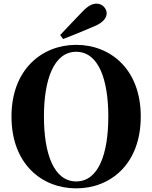

<svg xmlns="http://www.w3.org/2000/svg" viewBox="-20 -1013 835 1053"><path d="M310 -821 326 -799C384 -821 442 -845 500 -870C552 -892 565 -920 565 -940C565 -966 542 -993 510 -993C485 -993 462 -981 429 -946C392 -908 351 -864 310 -821ZM398 20C587 20 752 -114 752 -374C752 -633 586 -767 398 -767C210 -767 43 -632 43 -374C43 -113 210 20 398 20ZM398 -18C276 -18 221 -168 221 -374C221 -578 276 -729 398 -729C520 -729 574 -578 574 -374C574 -168 520 -18 398 -18Z"/></svg>

Font: Noto Serif CJK SC Black
Style: Regular
Weight: 900
Designer: Ryoko NISHIZUKA 西塚涼子 (kana & ideographs); Frank Grießhammer (Latin, Greek & Cyrillic); Wenlong ZHANG 张文龙 (bopomofo); San
Foundry: Adobe
Version: Version 2.001;hotconv 1.1.0;makeotfexe 2.6.0